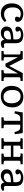

<svg xmlns="http://www.w3.org/2000/svg" viewBox="2021 -2594 587 4669"><g transform="rotate(90 2314.5 -259.5)"><path d="M311 14Q233 14 177.5 -17.5Q122 -49 92 -109Q62 -169 62 -253Q62 -339 93.5 -401.5Q125 -464 182.5 -498.5Q240 -533 316 -533Q372 -533 416.5 -515Q461 -497 486.5 -466.5Q512 -436 512 -396Q512 -376 503.5 -361Q495 -346 480.5 -337.5Q466 -329 446 -329Q416 -329 400.5 -342.5Q385 -356 385 -378Q385 -390 391 -405Q397 -420 410 -445Q393 -457 369.5 -464Q346 -471 315 -471Q271 -471 236 -451.5Q201 -432 180.5 -389.5Q160 -347 160 -278Q160 -163 208 -114Q256 -65 331 -65Q380 -65 416 -83Q452 -101 479 -124L516 -84Q482 -41 429 -13.5Q376 14 311 14Z M775 14Q708 14 666.5 -24Q625 -62 625 -124Q625 -181 654 -216.5Q683 -252 751.5 -270Q820 -288 938 -293V-364Q938 -399 927 -423.5Q916 -448 889 -461.5Q862 -475 815 -475Q787 -475 760.5 -467.5Q734 -460 722 -448Q732 -433 738 -421.5Q744 -410 747 -402Q750 -394 750 -389Q750 -367 732 -353.5Q714 -340 690 -340Q660 -340 643.5 -355Q627 -370 627 -401Q627 -436 655 -466Q683 -496 729.5 -514.5Q776 -533 830 -533Q897 -533 941.5 -513.5Q986 -494 1008.5 -454Q1031 -414 1031 -353V-105Q1031 -83 1043.5 -72Q1056 -61 1080 -61Q1095 -61 1108 -63.5Q1121 -66 1135 -71L1147 -26Q1130 -10 1101 2Q1072 14 1043 14Q998 14 975 -7.5Q952 -29 945 -72Q924 -43 898.5 -24Q873 -5 842 4.5Q811 14 775 14ZM814 -60Q848 -60 876 -74Q904 -88 921 -112Q938 -136 938 -164V-232Q863 -232 816 -222Q769 -212 746.5 -191.5Q724 -171 724 -137Q724 -100 748.5 -80Q773 -60 814 -60Z M1220 0V-53L1277 -57Q1294 -59 1299.5 -69Q1305 -79 1305 -105V-414Q1305 -440 1299.5 -450.5Q1294 -461 1277 -462L1214 -466L1227 -519H1416L1584 -190L1590 -201L1757 -519H1949V-466L1893 -463Q1872 -462 1865.5 -453Q1859 -444 1859 -422V-97Q1859 -75 1865.5 -66.5Q1872 -58 1893 -56L1949 -53V0H1686V-53L1734 -56Q1752 -57 1759 -65Q1766 -73 1766 -98V-400H1763L1604 -104L1530 -96L1372 -400H1369V-102Q1369 -78 1374.5 -68.5Q1380 -59 1396 -57L1452 -53V0Z M2319 14Q2241 14 2184.5 -17.5Q2128 -49 2098 -107.5Q2068 -166 2068 -246Q2068 -335 2100.5 -399Q2133 -463 2193 -498Q2253 -533 2334 -533Q2413 -533 2470.5 -501.5Q2528 -470 2559.5 -411.5Q2591 -353 2591 -271Q2591 -182 2559 -118Q2527 -54 2466 -20Q2405 14 2319 14ZM2335 -51Q2385 -51 2420 -73Q2455 -95 2473.5 -138Q2492 -181 2492 -244Q2492 -298 2480 -340Q2468 -382 2445 -410Q2422 -438 2390 -452.5Q2358 -467 2318 -467Q2271 -467 2237 -444.5Q2203 -422 2185 -378Q2167 -334 2167 -269Q2167 -200 2188 -151Q2209 -102 2246.5 -76.5Q2284 -51 2335 -51Z M2833 0V-53L2890 -57Q2907 -59 2912.5 -69Q2918 -79 2918 -105V-458H2863Q2842 -458 2825.5 -454.5Q2809 -451 2797 -442.5Q2785 -434 2776 -420Q2767 -406 2759 -385L2735 -316L2684 -328L2714 -519H3215L3245 -328L3194 -316L3170 -385Q3160 -413 3146.5 -429Q3133 -445 3114 -451.5Q3095 -458 3066 -458H3011V-102Q3011 -78 3016.5 -68Q3022 -58 3038 -57L3098 -53V0Z M3340 0V-53L3400 -57Q3417 -58 3422.5 -68.5Q3428 -79 3428 -105V-414Q3428 -440 3422.5 -450.5Q3417 -461 3400 -462L3337 -466L3350 -519H3604V-466L3548 -462Q3532 -461 3526.5 -451Q3521 -441 3521 -417V-291H3795V-421Q3795 -446 3788 -454Q3781 -462 3763 -463L3706 -466L3719 -519H3975V-466L3922 -463Q3901 -462 3894.5 -453Q3888 -444 3888 -422V-97Q3888 -75 3894.5 -66.5Q3901 -58 3922 -56L3975 -53V0H3715V-53L3763 -56Q3781 -57 3788 -65Q3795 -73 3795 -98V-230H3521V-102Q3521 -78 3526.5 -68.5Q3532 -59 3548 -57L3604 -53V0Z M4247 14Q4180 14 4138.5 -24Q4097 -62 4097 -124Q4097 -181 4126 -216.5Q4155 -252 4223.5 -270Q4292 -288 4410 -293V-364Q4410 -399 4399 -423.5Q4388 -448 4361 -461.5Q4334 -475 4287 -475Q4259 -475 4232.5 -467.5Q4206 -460 4194 -448Q4204 -433 4210 -421.5Q4216 -410 4219 -402Q4222 -394 4222 -389Q4222 -367 4204 -353.5Q4186 -340 4162 -340Q4132 -340 4115.5 -355Q4099 -370 4099 -401Q4099 -436 4127 -466Q4155 -496 4201.5 -514.5Q4248 -533 4302 -533Q4369 -533 4413.5 -513.5Q4458 -494 4480.5 -454Q4503 -414 4503 -353V-105Q4503 -83 4515.5 -72Q4528 -61 4552 -61Q4567 -61 4580 -63.5Q4593 -66 4607 -71L4619 -26Q4602 -10 4573 2Q4544 14 4515 14Q4470 14 4447 -7.5Q4424 -29 4417 -72Q4396 -43 4370.5 -24Q4345 -5 4314 4.5Q4283 14 4247 14ZM4286 -60Q4320 -60 4348 -74Q4376 -88 4393 -112Q4410 -136 4410 -164V-232Q4335 -232 4288 -222Q4241 -212 4218.5 -191.5Q4196 -171 4196 -137Q4196 -100 4220.5 -80Q4245 -60 4286 -60Z"/></g></svg>

Font: Literata Variable Black
Style: Regular
Weight: 900
Designer: Latin by Veronika Burian and Jose Scaglione. Greek by Irene Vlachou. Cyrillic by Vera Evstafieva.
Foundry: TypeTogether
Version: Version 3.021